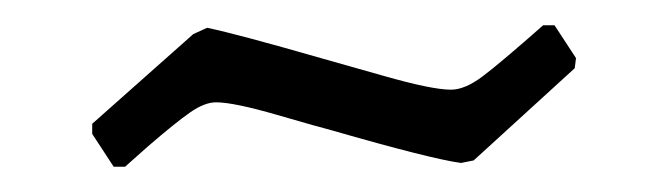

<svg xmlns="http://www.w3.org/2000/svg" viewBox="-20 -340 520 152"><path d="M97 -224 79 -208H70L53 -234V-242L133 -313L144 -318Q168 -313 234 -294Q245 -291 283.5 -280Q322 -269 337 -269Q348 -269 362 -279.5Q376 -290 410 -320H419L436 -294L435 -286L355 -213L345 -211Q322 -214 242 -237Q234 -239 199.5 -249Q165 -259 151 -259Q142 -259 130.5 -251Q119 -243 97 -224Z"/></svg>

Font: Alegreya Sans SC
Style: Italic
Weight: 400
Italic angle: -7°
Designer: Juan Pablo del Peral
Foundry: Huerta Tipografica
Version: Version 2.008; ttfautohint (v1.6)